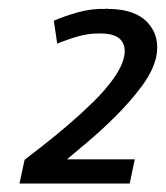

<svg xmlns="http://www.w3.org/2000/svg" viewBox="-20 -683 391 453"><path d="M26 -250 38 -306Q55 -319 82.5 -340.5Q110 -362 141 -388.5Q172 -415 200.5 -443Q229 -471 248.5 -498.5Q268 -526 273 -550Q278 -575 264 -590Q250 -605 211 -604Q189 -604 165.5 -597.5Q142 -591 115 -580L107 -634Q132 -645 164 -654Q196 -663 229 -662L230 -663L231 -662L234 -663V-662Q299 -662 329 -629Q359 -596 348 -546Q340 -514 314 -479Q288 -444 254.5 -410.5Q221 -377 189 -350Q157 -323 138 -307H298L286 -250Z"/></svg>

Font: Epunda Sans SemiBold
Style: Italic
Weight: 600
Italic angle: -12.0243°
Designer: Simon Atzbach
Foundry: typofactur
Version: Version 2.204; ttfautohint (v1.8.4.7-5d5b)